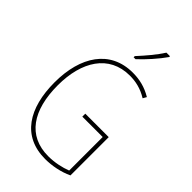

<svg xmlns="http://www.w3.org/2000/svg" viewBox="-283 -1044 1146 1146"><g transform="rotate(45 290.0 -470.5)"><path d="M434 -944V-951H404C372 -901 330 -852 285 -803V-793H301C344 -832 401 -896 434 -944ZM319 -351V-326H491V-43C450 -27 397 -15 342 -15C170 -15 83 -144 83 -355C83 -555 171 -700 347 -700C395 -700 444 -690 496 -658L509 -681C456 -713 403 -725 347 -725C156 -725 57 -572 57 -354C57 -136 148 10 341 10C397 10 463 -2 517 -28V-351Z"/></g></svg>

Font: Noto Sans Condensed Thin
Style: Regular
Weight: 100
Width: 3
Designer: Monotype Design Team
Foundry: Monotype Imaging Inc.
Version: Version 2.013